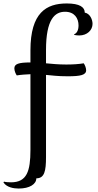

<svg xmlns="http://www.w3.org/2000/svg" viewBox="-42 -840 568 1110"><path d="M134 27C134 150 113 214 22 214C10 214 -11 213 -19 210L-22 215C-3 243 36 250 66 250C130 250 168 224 168 191C215 191 224 149 224 68V-407C259 -404 289 -399 350 -399C423 -399 456 -406 456 -434C456 -448 448 -466 442 -474C413 -469 377 -467 341 -467C293 -467 258 -471 224 -474V-551C224 -729 275 -772 334 -772C389 -772 412 -734 412 -693C412 -667 403 -648 387 -642V-638C398 -636 408 -635 416 -635C462 -635 493 -666 493 -702C493 -727 478 -762 448 -767C448 -799 418 -820 344 -820C226 -820 134 -767 134 -549V-479C65 -479 41 -470 41 -445C41 -430 49 -412 55 -404C79 -408 110 -410 134 -411Z"/></svg>

Font: Milonga
Style: Regular
Weight: 400
Designer: Pablo Impallari, Brenda Gallo, Rodrigo Fuenzalida
Foundry: Pablo Impallari, Brenda Gallo, Rodrigo Fuenzalida
Version: Version 1.000